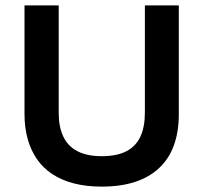

<svg xmlns="http://www.w3.org/2000/svg" viewBox="-20 -680 755 713"><path d="M358 13Q300 13 254 1Q208 -11 173.5 -34Q139 -57 116.5 -90Q94 -123 82.5 -165Q71 -207 71 -256V-660H198V-261Q198 -209 215 -173Q232 -137 267.5 -118.5Q303 -100 358 -100Q414 -100 449.5 -118.5Q485 -137 501.5 -173Q518 -209 518 -261V-660H644V-256Q644 -191 626 -141Q608 -91 571.5 -56.5Q535 -22 481.5 -4.5Q428 13 358 13Z"/></svg>

Font: Bricolage Grotesque SemiBold
Style: Regular
Weight: 600
Designer: Mathieu Triay
Foundry: Atelier Triay
Version: Version 1.000;gftools[0.9.30]